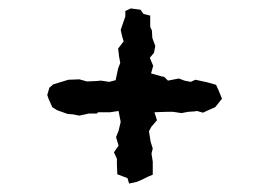

<svg xmlns="http://www.w3.org/2000/svg" viewBox="-20 -477 640 455"><path d="M286 -42 282 -55 258 -64 257 -89V-101L250 -116L261 -132L255 -152L261 -167L266 -188L261 -214L241 -211H212L210 -208H191L168 -203L153 -206L140 -207L115 -216L104 -223L95 -243L92 -252L97 -269L106 -277L142 -288L168 -289L186 -284L209 -285L219 -286L239 -283L254 -287L260 -315L265 -328L262 -344L260 -362L273 -379L270 -389L266 -406L277 -438V-451L290 -457L313 -454L320 -444L336 -440V-413L340 -405L341 -387L348 -368L345 -352L335 -340L343 -321L338 -303L363 -296L369 -295L378 -286L404 -291L417 -286L432 -283L443 -288L471 -282L492 -276L498 -263L506 -243L494 -228L490 -223L474 -216L461 -210L447 -214L441 -213L426 -212L410 -209L390 -212H375L346 -211L352 -192L339 -177L333 -166L337 -141L342 -125L339 -113L342 -94V-63L330 -58L316 -51L304 -46Z"/></svg>

Font: Winky Rough Medium
Style: Regular
Weight: 500
Designer: Simon Atzbach
Foundry: typofactur
Version: Version 1.206; ttfautohint (v1.8.4.7-5d5b)